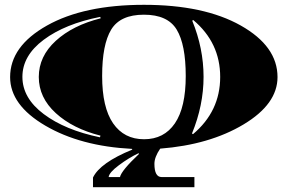

<svg xmlns="http://www.w3.org/2000/svg" viewBox="-20 -598 1195 797"><path d="M22 -278Q22 -406 175 -492Q328 -578 577.5 -578Q827 -578 979.5 -492Q1132 -406 1132 -278Q1132 -166 991 -81.5Q850 3 645 19Q621 54 621 82Q621 137 651 137H787V179H366V139Q395 78 529 23L528 20Q314 9 168 -76.5Q22 -162 22 -278ZM577.5 -537Q479 -537 441.5 -475Q404 -413 404 -282.5Q404 -152 449.5 -86Q495 -20 578 -20Q661 -20 706 -86Q751 -152 751 -282.5Q751 -413 713.5 -475Q676 -537 577.5 -537ZM557 41 555 38Q515 57 474 87.5Q433 118 431 137H478Q484 110 557 41ZM398 -522 396 -528Q250 -499 161.5 -433Q73 -367 73 -279Q73 -191 161.5 -124.5Q250 -58 395 -28L397 -35Q282 -64 211.5 -128.5Q141 -193 141 -278.5Q141 -364 211.5 -428.5Q282 -493 398 -522ZM778 -512Q825 -397 825 -279Q825 -161 777 -44L781 -41Q894 -136 894 -278.5Q894 -421 782 -515Z"/></svg>

Font: Diplomata SC
Style: Regular
Weight: 400
Width: 7
Designer: Eduardo Rodriguez Tunni
Foundry: Eduardo Rodriguez Tunni
Version: Version 1.001